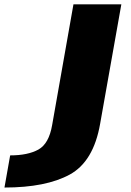

<svg xmlns="http://www.w3.org/2000/svg" viewBox="-196 -610 587 860"><path d="M-176 230 -150.5 86Q-71.5 86 -24.2 60Q23 34 37.5 -49.5L133 -590.5H347.5L252.5 -55.5Q223 113.5 116.5 171.8Q10 230 -176 230Z"/></svg>

Font: Anybody ExtraExpanded ExtraBold
Style: Italic
Weight: 800
Width: 8
Italic angle: -10°
Designer: Tyler Finck
Foundry: Etcetera Type Company
Version: Version 1.010; ttfautohint (v1.8.3) -l 8 -r 50 -G 200 -x 14 